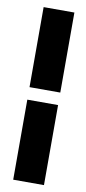

<svg xmlns="http://www.w3.org/2000/svg" viewBox="-82 -653 339 756"><g transform="rotate(10 88.0 -275.0)"><path d="M29 70H152V-250H29ZM29 -300H152V-620H29Z"/></g></svg>

Font: Charger Sport
Style: UltExt
Weight: 1000
Designer: Jasper
Foundry: Cannot Into Space Fonts
Version: Version 1.1